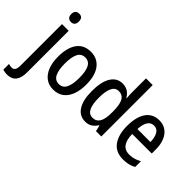

<svg xmlns="http://www.w3.org/2000/svg" viewBox="-153 -1263 2007 2007"><g transform="rotate(45 850.0 -260.0)"><path d="M62 -683Q62 -714 77 -729.5Q92 -745 119 -745Q174 -745 174 -683Q174 -652 159 -636.5Q144 -621 119 -621Q93 -621 77.5 -636.5Q62 -652 62 -683ZM35 240Q-2 240 -29 230V146Q-5 154 17 154Q42 154 55 135Q68 116 68 72V-540H167V75Q167 239 35 240Z M695 -271Q695 -187 671.5 -124Q648 -61 601.5 -25.5Q555 10 485 10Q420 10 373.5 -25Q327 -60 303 -123Q279 -186 279 -271Q279 -402 331.5 -476Q384 -550 488 -550Q583 -550 639 -478.5Q695 -407 695 -271ZM380 -270Q380 -175 405.5 -124Q431 -73 487 -73Q543 -73 568.5 -123.5Q594 -174 594 -271Q594 -367 568.5 -416.5Q543 -466 487 -466Q431 -466 405.5 -416.5Q380 -367 380 -270Z M959 10Q875 10 829 -61.5Q783 -133 783 -269Q783 -405 829 -477.5Q875 -550 957 -550Q1001 -550 1034.5 -529Q1068 -508 1089 -470H1094Q1092 -492 1091 -514Q1090 -536 1090 -553V-760H1189V0H1110L1095 -67H1090Q1067 -31 1036 -10.5Q1005 10 959 10ZM984 -73Q1039 -73 1065 -116.5Q1091 -160 1091 -249V-275Q1091 -371 1066 -418Q1041 -465 982 -465Q932 -465 908 -414Q884 -363 884 -269Q884 -73 984 -73Z M1499 -549Q1560 -549 1602 -518.5Q1644 -488 1666 -433.5Q1688 -379 1688 -308V-247H1399Q1402 -72 1528 -72Q1598 -72 1665 -110V-25Q1632 -7 1596.5 1.5Q1561 10 1518 10Q1409 10 1355 -65.5Q1301 -141 1301 -266Q1301 -403 1352.5 -476Q1404 -549 1499 -549ZM1500 -471Q1409 -471 1401 -322H1593Q1593 -386 1570 -428.5Q1547 -471 1500 -471Z"/></g></svg>

Font: Noto Sans Lao Condensed Medium
Style: Regular
Weight: 500
Width: 3
Designer: Monotype Design Team
Foundry: Monotype Imaging Inc.
Version: Version 2.003; ttfautohint (v1.8.4.7-5d5b)